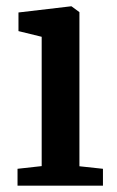

<svg xmlns="http://www.w3.org/2000/svg" viewBox="-20 -588 371 608"><path d="M35.5 0V-53.5L112 -62V-471.5L38.5 -489.5V-548.5L204.5 -568H206.5L231.5 -549.5V-61.5L306 -53.5V0Z"/></svg>

Font: Merriweather Light 18pt SemiBold
Style: Regular
Weight: 600
Version: Version 2.100